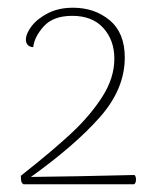

<svg xmlns="http://www.w3.org/2000/svg" viewBox="-20 -720 389 497"><path d="M34 -265Q114 -328 163.5 -374Q213 -420 244.5 -469Q276 -518 276 -568Q276 -616 247.5 -647.5Q219 -679 167 -679Q118 -679 93.5 -652Q69 -625 66 -598Q58 -598 52.5 -603Q47 -608 47 -617Q47 -633 62 -652.5Q77 -672 104.5 -686Q132 -700 169 -700Q225 -700 264 -667.5Q303 -635 303 -571Q303 -489 237.5 -415.5Q172 -342 60 -262Q164 -263 328 -267Q332 -264 332 -255Q332 -246 327 -243H41Q36 -246 35 -251Q34 -256 34 -265Z"/></svg>

Font: Arima Madurai Thin
Style: Regular
Weight: 250
Designer: Joana Correia and Natanael Gama
Foundry: NDISCOVER
Version: Version 1.019; ttfautohint (v1.5) -l 7 -r 28 -G 50 -x 13 -D 